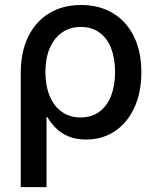

<svg xmlns="http://www.w3.org/2000/svg" viewBox="-20 -558 635 782"><path d="M64.5 204.1V-260.3Q64.5 -346.2 94.7 -408.2Q125 -470.2 180.2 -503.9Q235.4 -537.6 310.1 -537.6Q384.3 -537.6 439.5 -504.6Q494.6 -471.7 525.1 -410.2Q555.7 -348.6 555.7 -263.7Q555.7 -181.2 527.1 -119.4Q498.5 -57.6 447.8 -23.7Q397 10.3 330.6 10.3Q289.1 10.3 258.5 -2.7Q228 -15.6 207.3 -36.6Q186.5 -57.6 172.9 -81.1H169.4V204.1ZM308.1 -79.6Q353 -79.6 384.5 -102.8Q416 -126 432.4 -167.7Q448.7 -209.5 448.7 -264.6Q448.7 -319.3 432.9 -360.6Q417 -401.9 385.7 -425Q354.5 -448.2 309.6 -448.2Q264.6 -448.2 232.2 -425.3Q199.7 -402.3 182.4 -361.3Q165 -320.3 165 -264.6Q165 -209.5 182.1 -167.7Q199.2 -126 231.4 -102.8Q263.7 -79.6 308.1 -79.6Z"/></svg>

Font: Inter 24pt Medium
Style: Regular
Weight: 500
Designer: Rasmus Andersson
Foundry: rsms
Version: Version 4.001;git-66647c0bb